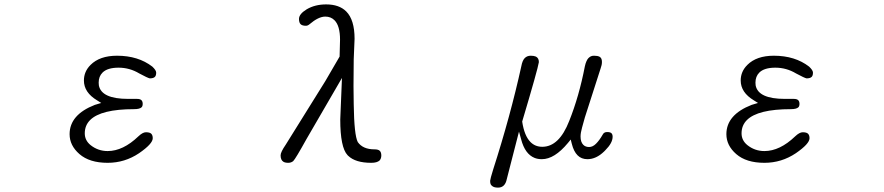

<svg xmlns="http://www.w3.org/2000/svg" viewBox="-20 -732 4040 877"><path d="M615.2 -32.2Q677.7 -75.2 677.7 -100.6Q677.7 -114.3 670.9 -121.1Q664.1 -127.9 646.5 -127.9Q631.8 -127.9 612.3 -109.4Q542 -42 471.7 -42Q427.7 -42 393.6 -69.3Q367.2 -90.8 367.2 -123Q367.2 -159.2 391.6 -183.6Q441.4 -233.4 592.8 -233.4Q618.2 -233.4 627 -242.2Q631.8 -247.1 631.8 -257.8Q631.8 -268.6 626 -274.4Q620.1 -280.3 605.5 -280.3H565.4Q443.4 -280.3 431.6 -341.8Q430.7 -348.6 430.7 -354.5Q430.7 -382.8 448.2 -400.4Q470.7 -422.9 521.5 -422.9Q572.3 -422.9 616.2 -396.5Q654.3 -376 664.1 -374Q680.7 -374 687.5 -380.9Q693.4 -386.7 693.4 -400.4Q693.4 -411.1 675.8 -427.7Q611.3 -477.5 514.6 -477.5Q435.5 -477.5 393.6 -435.5Q363.3 -405.3 363.3 -364.3Q363.3 -309.6 423.8 -273.4L442.4 -261.7L413.1 -252.9Q297.9 -208 297.9 -119.1Q297.9 -67.4 342.8 -28.3Q388.7 11.7 471.7 11.7Q549.8 11.7 615.2 -32.2Z M1261.7 -22.5Q1261.7 -1 1274.4 6.8Q1282.2 11.7 1296.9 11.7Q1309.6 11.7 1319.3 3.9Q1330.1 -6.8 1379.9 -96.7L1542 -376L1534.2 -186.5Q1534.2 -58.6 1567.4 -23.4Q1568.4 -22.5 1570.3 -20.5Q1603.5 11.7 1675.8 11.7Q1702.1 11.7 1713.9 1Q1721.7 -7.8 1721.7 -22Q1721.7 -36.1 1714.8 -43Q1708 -49.8 1690.4 -49.8Q1637.7 -49.8 1614.3 -83Q1597.7 -114.3 1595.7 -255.9L1594.7 -338.9L1595.7 -460.9L1599.6 -554.7Q1599.6 -641.6 1561.5 -679.7Q1529.3 -711.9 1469.7 -711.9Q1418.9 -711.9 1380.9 -689.5Q1345.7 -668 1345.7 -645.5Q1345.7 -628.9 1353 -621.6Q1360.4 -614.3 1377 -614.3Q1385.7 -614.3 1393.6 -621.1Q1434.6 -656.2 1465.8 -656.2Q1491.2 -656.2 1507.8 -639.6Q1533.2 -614.3 1533.2 -550.8L1531.2 -473.6L1465.8 -361.3L1285.2 -71.3Q1261.7 -37.1 1261.7 -22.5Z M2254.9 125Q2287.1 125 2294.9 85.9Q2294.9 85.9 2350.6 -130.9L2360.4 -95.7Q2377.9 -28.3 2421.9 -10.7Q2436.5 -4.9 2455.1 -4.9Q2512.7 -4.9 2574.2 -79.1L2586.9 -94.7L2591.8 -75.2Q2600.6 -40 2618.2 -22.5Q2635.7 -4.9 2663.1 -4.9Q2703.1 -4.9 2739.3 -40Q2744.1 -44.9 2745.1 -45.9Q2778.3 -79.1 2778.3 -107.4Q2778.3 -118.2 2772.9 -123.5Q2767.6 -128.9 2752.9 -128.9Q2738.3 -128.9 2732.4 -116.2Q2717.8 -90.8 2702.6 -75.7Q2687.5 -60.5 2670.9 -60.5Q2654.3 -60.5 2644.5 -70.3Q2631.8 -83 2631.8 -108.4Q2631.8 -125 2638.7 -149.4Q2645.5 -173.8 2651.4 -195.3L2723.6 -419.9Q2729.5 -435.5 2729.5 -449.2Q2729.5 -466.8 2718.8 -472.7Q2710 -477.5 2693.4 -477.5Q2683.6 -477.5 2677.7 -474.1Q2671.9 -470.7 2667.5 -466.3Q2663.1 -461.9 2658.7 -452.1Q2654.3 -442.4 2651.4 -428.7Q2625 -292 2580.1 -179.7Q2534.2 -61.5 2457 -61.5Q2424.8 -61.5 2403.3 -83Q2375 -111.3 2365.2 -176.8Q2436.5 -416 2441.4 -448.2Q2441.4 -466.8 2427.7 -473.6Q2418.9 -477.5 2404.3 -477.5Q2387.7 -477.5 2377 -466.8Q2366.2 -456.1 2361.3 -429.7Q2311.5 -203.1 2232.4 43Q2219.7 84 2218.8 93.8Q2218.8 104.5 2221.2 109.4Q2223.6 114.3 2226.6 116.2Q2234.4 125 2254.9 125Z M3615.2 -32.2Q3677.7 -75.2 3677.7 -100.6Q3677.7 -114.3 3670.9 -121.1Q3664.1 -127.9 3646.5 -127.9Q3631.8 -127.9 3612.3 -109.4Q3542 -42 3471.7 -42Q3427.7 -42 3393.6 -69.3Q3367.2 -90.8 3367.2 -123Q3367.2 -159.2 3391.6 -183.6Q3441.4 -233.4 3592.8 -233.4Q3618.2 -233.4 3627 -242.2Q3631.8 -247.1 3631.8 -257.8Q3631.8 -268.6 3626 -274.4Q3620.1 -280.3 3605.5 -280.3H3565.4Q3443.4 -280.3 3431.6 -341.8Q3430.7 -348.6 3430.7 -354.5Q3430.7 -382.8 3448.2 -400.4Q3470.7 -422.9 3521.5 -422.9Q3572.3 -422.9 3616.2 -396.5Q3654.3 -376 3664.1 -374Q3680.7 -374 3687.5 -380.9Q3693.4 -386.7 3693.4 -400.4Q3693.4 -411.1 3675.8 -427.7Q3611.3 -477.5 3514.6 -477.5Q3435.5 -477.5 3393.6 -435.5Q3363.3 -405.3 3363.3 -364.3Q3363.3 -309.6 3423.8 -273.4L3442.4 -261.7L3413.1 -252.9Q3297.9 -208 3297.9 -119.1Q3297.9 -67.4 3342.8 -28.3Q3388.7 11.7 3471.7 11.7Q3549.8 11.7 3615.2 -32.2Z"/></svg>

Font: FakePearl
Style: ExtraLight
Weight: 300
Version: Version 1.2